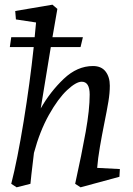

<svg xmlns="http://www.w3.org/2000/svg" viewBox="-20 -790 570 820"><path d="M124 -589H22L28 -631H128L134 -694L48 -707L45 -743L204 -770L225 -752L204 -631H334L324 -589H197L154 -327Q195 -399 252.5 -453.5Q310 -508 377 -508Q413 -508 431 -484.5Q449 -461 449 -424Q449 -393 443 -356.5Q437 -320 424 -256Q415 -211 406.5 -161.5Q398 -112 395 -73L492 -68L490 -35L324 10L301 -5Q329 -132 346 -227Q363 -322 363 -386Q363 -441 329 -441Q305 -441 266.5 -405Q228 -369 189 -299.5Q150 -230 125 -137L114 -44L110 -5L51 10L28 -5Q54 -106 81 -271.5Q108 -437 124 -589Z"/></svg>

Font: Andada Pro
Style: Italic
Weight: 400
Italic angle: -7°
Designer: Carolina Giovagnoli
Foundry: Huerta Tipografica
Version: Version 3.005; ttfautohint (v1.8.4)